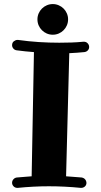

<svg xmlns="http://www.w3.org/2000/svg" viewBox="-20 -912 492 939"><path d="M416 -682.1Q416 -672.4 409.2 -665.3Q402.3 -658.2 392.1 -657.2Q374 -655.3 356 -654.1Q337.9 -652.8 318.8 -651.9L303.2 -49.8Q321.8 -48.3 341.1 -46.9Q360.4 -45.4 379.9 -43.9Q391.1 -41.5 397 -33.9Q402.8 -26.4 402.8 -16.1Q401.9 -5.4 394.3 0.7Q386.7 6.8 377 6.8H375Q335.9 2.9 297.1 1Q258.3 -1 219.2 -1Q180.7 -1 142.8 1Q105 2.9 66.9 6.8H64.9Q53.7 6.8 46.4 -0.7Q39.1 -8.3 39.1 -18.1Q39.1 -27.8 45.7 -35.2Q52.2 -42.5 62 -43.9Q80.1 -45.4 98.4 -46.9Q116.7 -48.3 134.8 -49.8L146 -657.2Q104 -660.2 61 -666Q51.3 -667.5 45.2 -674.8Q39.1 -682.1 39.1 -690.9Q39.1 -703.6 47.9 -710.2Q56.6 -716.8 64.9 -716.8H67.9Q119.6 -709.5 169.9 -706.3Q220.2 -703.1 270 -703.1Q300.3 -703.1 329.6 -704.1Q358.9 -705.1 388.2 -708H390.1Q401.4 -708 408.7 -700.2Q416 -692.4 416 -682.1ZM313 -817.4Q313 -801.8 307.1 -788.1Q301.3 -774.4 291 -764.2Q280.8 -753.9 267.1 -748Q253.4 -742.2 238.3 -742.2Q222.7 -742.2 209 -748Q195.3 -753.9 185.1 -764.2Q174.8 -774.4 168.9 -788.1Q163.1 -801.8 163.1 -817.4Q163.1 -832.5 168.9 -846.2Q174.8 -859.9 185.1 -870.1Q195.3 -880.4 209 -886.2Q222.7 -892.1 238.3 -892.1Q253.4 -892.1 267.1 -886.2Q280.8 -880.4 291 -870.1Q301.3 -859.9 307.1 -846.2Q313 -832.5 313 -817.4Z"/></svg>

Font: Ribeye
Style: Regular
Weight: 400
Designer: Astigmatic (AOETI)
Foundry: Astigmatic (AOETI)
Version: Version 1.000